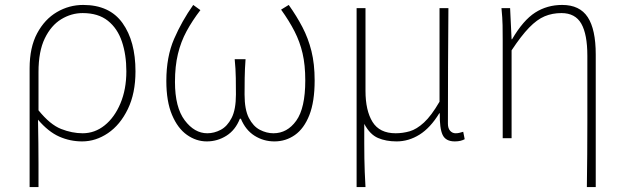

<svg xmlns="http://www.w3.org/2000/svg" viewBox="-20 -560 2529 778"><path d="M100 198V-283Q100 -368 130.5 -425Q161 -482 210.5 -511Q260 -540 317 -540Q424 -540 476.5 -466.5Q529 -393 529 -271Q529 -182 498 -118Q467 -54 417.5 -20.5Q368 13 313 13Q264 13 220 -6.5Q176 -26 134 -75Q135 -22 135.5 19.5Q136 61 136 103Q136 145 136 198ZM315 -20Q364 -20 404 -52Q444 -84 468 -141Q492 -198 492 -271Q492 -338 474 -391.5Q456 -445 417 -476Q378 -507 315 -507Q269 -507 228 -482Q187 -457 161.5 -404.5Q136 -352 136 -268V-113Q183 -55 227.5 -37.5Q272 -20 315 -20Z M818 13Q775 13 737.5 -13.5Q700 -40 677 -94.5Q654 -149 654 -232Q654 -330 685.5 -402.5Q717 -475 763 -540L792 -519Q759 -476 736 -433.5Q713 -391 701 -341.5Q689 -292 689 -228Q689 -125 728.5 -72.5Q768 -20 820 -20Q848 -20 874.5 -34Q901 -48 918.5 -82Q936 -116 936 -177Q936 -207 935.5 -243.5Q935 -280 931 -320H975Q972 -280 971.5 -243.5Q971 -207 971 -177Q971 -116 988.5 -82Q1006 -48 1033 -34Q1060 -20 1088 -20Q1144 -20 1180.5 -71Q1217 -122 1217 -234Q1217 -297 1206 -344Q1195 -391 1173.5 -433Q1152 -475 1119 -521L1150 -540Q1182 -495 1205.5 -450Q1229 -405 1242 -353Q1255 -301 1255 -234Q1255 -148 1233.5 -93.5Q1212 -39 1175 -13Q1138 13 1092 13Q1048 13 1011.5 -10Q975 -33 956 -79H952Q934 -33 897.5 -10Q861 13 818 13Z M1425 198V-527H1461V-192Q1461 -112 1489.5 -66Q1518 -20 1583 -20Q1612 -20 1640 -28Q1668 -36 1698 -63.5Q1728 -91 1761 -148V-527H1797Q1796 -408 1795.5 -293Q1795 -178 1795 -59Q1795 -40 1804 -30Q1813 -20 1826 -20Q1834 -20 1840.5 -21.5Q1847 -23 1857 -26L1863 4Q1856 8 1846 10.5Q1836 13 1823 13Q1786 13 1773.5 -13.5Q1761 -40 1762 -101H1760Q1724 -42 1680 -14.5Q1636 13 1587 13Q1544 13 1511.5 -1Q1479 -15 1456 -58Q1456 -12 1456 21.5Q1456 55 1456.5 82.5Q1457 110 1458 137Q1459 164 1461 198Z M2358 198Q2360 65 2360 -68.5Q2360 -202 2360 -334Q2360 -421 2335.5 -464Q2311 -507 2255 -507Q2218 -507 2187 -494Q2156 -481 2124 -448Q2092 -415 2053 -356V0H2017V-396Q2017 -428 2016.5 -457.5Q2016 -487 2012 -527H2047L2053 -401H2055Q2100 -478 2148.5 -509Q2197 -540 2258 -540Q2329 -540 2361.5 -490.5Q2394 -441 2394 -339V198Z"/></svg>

Font: Source Han Sans SC ExtraLight
Style: Regular
Weight: 250
Designer: Ryoko NISHIZUKA 西塚涼子 (kana, bopomofo & ideographs); Paul D. Hunt (Latin, Greek & Cyrillic); Sandoll Communications 산돌커뮤니
Foundry: Adobe
Version: Version 2.004;hotconv 1.0.118;makeotfexe 2.5.65603